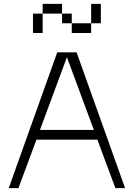

<svg xmlns="http://www.w3.org/2000/svg" viewBox="-20 -970 690 990"><path d="M275 -700 25 0H75L168 -250H482L575 0H625L375 -700ZM150 -800H200V-900H150ZM186 -300 325 -675 464 -300ZM200 -900H300V-950H200ZM300 -850H350V-900H300ZM350 -800H450V-850H350ZM450 -850H500V-950H450Z"/></svg>

Font: LS-VG5000 Light
Style: Regular
Weight: 400
Designer: Justin Bihan, 2021
Foundry: Justin Bihan, 2021
Version: Version 1.000;Glyphs 3.1.2 (3151)